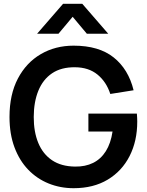

<svg xmlns="http://www.w3.org/2000/svg" viewBox="-20 -975 772 1010"><path d="M175.1 -797.5 311.8 -955H412.8L549.4 -797.5H436.9L362.2 -886.7L287.6 -797.5ZM367.2 15Q297.1 15 235.8 -9.8Q174.4 -34.6 128.3 -82.5Q82.2 -130.4 56.1 -200.2Q30 -270 30 -360Q30 -477.9 74.1 -561.8Q118.2 -645.6 194.6 -690.2Q270.9 -734.8 367.2 -734.8Q500.2 -734.8 577.8 -673Q655.5 -611.2 682.8 -500.2L560.2 -480.7Q539.6 -544.4 493 -582.6Q446.3 -620.8 374.7 -621.2Q302.2 -622 254 -589.5Q205.9 -557.1 181.8 -497.9Q157.7 -438.8 157.5 -360Q157.3 -281.2 181.5 -222.9Q205.6 -164.6 253.9 -132Q302.2 -99.5 374.7 -98.7Q428.8 -97.8 469.8 -118.1Q510.8 -138.4 536.8 -179.8Q562.8 -221.1 572 -283H445V-377.5H700Q701.1 -369.8 701.5 -354.2Q702 -338.6 702 -335.3Q702 -233.4 661.8 -154.2Q621.5 -75 546.5 -30Q471.6 15 367.2 15Z"/></svg>

Font: Manrope ExtraLight
Style: Regular
Weight: 200
Designer: Mikhail Sharanda
Foundry: Mikhail Sharanda
Version: Version 4.505